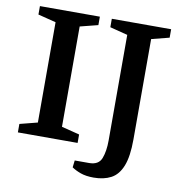

<svg xmlns="http://www.w3.org/2000/svg" viewBox="-84 -690 858 918"><g transform="rotate(10 345.0 -231.5)"><path d="M37 0V-41L123 -63V-550L36 -572V-613H327V-572L240 -550V-63L327 -41V0ZM431 150Q393 150 367 140.5Q341 131 324 119L328 85H398Q444 85 457.5 50Q471 15 471 -37V-550L385 -572V-613H673V-572L587 -550V-63Q587 20 568.5 66.5Q550 113 515 131.5Q480 150 431 150Z"/></g></svg>

Font: Manuale SemiBold
Style: Regular
Weight: 600
Version: Version 1.002